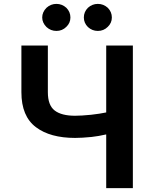

<svg xmlns="http://www.w3.org/2000/svg" viewBox="-20 -964 788 987"><path d="M226 -490Q226 -423 261 -396Q296 -369 366 -369Q398 -369 448 -374Q493 -379 526 -386V-730H663V3H526V-273Q487 -264 451 -260Q401 -255 366 -255Q238 -255 165 -310Q90 -366 90 -490V-730H226ZM219 -825Q197 -847 197 -874Q197 -902 219 -924Q241 -944 270 -944Q299 -944 321 -924Q342 -903 342 -874Q342 -846 321 -826Q300 -805 270 -805Q241 -805 219 -825ZM432 -825Q411 -846 411 -874Q411 -903 432 -924Q454 -944 483 -944Q512 -944 534 -924Q555 -903 555 -874Q555 -846 534 -826Q513 -805 483 -805Q454 -805 432 -825Z"/></svg>

Font: Sinter Bold
Style: Regular
Weight: 700
Foundry: Adobe & rsms
Version: Version 1.000